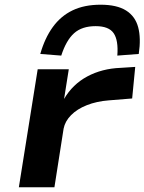

<svg xmlns="http://www.w3.org/2000/svg" viewBox="-20 -795 613 815"><path d="M60 0 140 -501H272L252 -375Q288 -437 350.5 -470.5Q413 -504 492 -507L554 -511L541 -377L442 -369Q390 -365 348.5 -348.5Q307 -332 281.5 -306Q256 -280 250 -249L211 0ZM240 -559 151 -566Q170 -633 204 -680Q238 -727 288 -751Q338 -775 407 -775Q476 -775 515 -750.5Q554 -726 566.5 -679.5Q579 -633 569 -566L478 -559Q483 -624 462.5 -654Q442 -684 386 -684Q328 -684 294.5 -654Q261 -624 240 -559Z"/></svg>

Font: Nunito Sans 7pt Expanded
Style: Bold Italic
Weight: 700
Width: 7
Italic angle: -9°
Designer: Vernon Adams
Foundry: Vernon Adams
Version: Version 3.101;gftools[0.9.27]